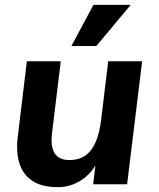

<svg xmlns="http://www.w3.org/2000/svg" viewBox="-20 -761 656 793"><path d="M567 -508 505 0H365L374 -78Q364 -60 348 -43.5Q332 -27 312 -14.5Q292 -2 268.5 5Q245 12 219 12Q152 12 113 -14.5Q74 -41 60 -87Q46 -133 53 -193L91 -508H231L195 -212Q188 -157 205.5 -128.5Q223 -100 266 -100Q308 -100 334.5 -120Q361 -140 376.5 -177.5Q392 -215 398 -269L427 -508ZM378 -571H275L366 -741H520Z"/></svg>

Font: Inclusive Sans
Style: Italic
Weight: 400
Italic angle: -7°
Designer: Olivia King
Foundry: Olivia King
Version: Version 2.004